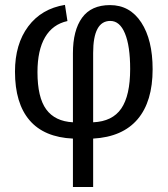

<svg xmlns="http://www.w3.org/2000/svg" viewBox="-20 -560 688 788"><path d="M606.4 -275.9Q606.4 -143.1 544.7 -70.6Q482.9 2 362.3 8.8V207.5H279.3V8.8Q161.1 3.4 101.3 -66.4Q41.5 -136.2 41.5 -266.1Q41.5 -378.9 95.9 -451.7Q150.4 -524.4 246.6 -540L256.8 -473.6Q196.3 -460.4 165 -407.2Q133.8 -354 133.8 -264.2Q133.8 -160.2 169.7 -111.1Q205.6 -62 279.3 -58.1V-341.3Q279.3 -435.5 316.9 -487.3Q354.5 -539.1 431.6 -539.1Q513.2 -539.1 559.8 -467.8Q606.4 -396.5 606.4 -275.9ZM514.2 -276.9Q514.2 -371.1 492.9 -422.6Q471.7 -474.1 432.6 -474.1Q362.3 -474.1 362.3 -342.8V-58.1Q441.4 -61.5 477.8 -114.7Q514.2 -168 514.2 -276.9Z"/></svg>

Font: Arial
Style: Regular
Weight: 400
Designer: Steve Matteson
Foundry: Ascender Corporation
Version: Version 2.00.3